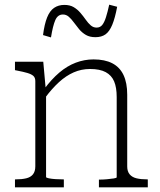

<svg xmlns="http://www.w3.org/2000/svg" viewBox="-20 -801 685 821"><path d="M44 0V-34H47Q73 -34 92 -38.5Q111 -43 121 -55.5Q131 -68 131 -90V-454Q131 -469 122.5 -476.5Q114 -484 97 -489Q80 -494 54 -499L44 -501V-537H165L176 -415L177 -411V-44Q177 -41 189 -38.5Q201 -36 218 -35Q235 -34 249 -34H253V0ZM612 0H403V-33H406Q420 -33 437 -34.5Q454 -36 466.5 -38Q479 -40 479 -43V-386Q479 -427 468 -453Q457 -479 432 -492.5Q407 -506 365 -506Q328 -506 295 -491.5Q262 -477 232 -449.5Q202 -422 173 -383L169 -420Q200 -462 233.5 -490.5Q267 -519 304 -533Q341 -547 380 -547Q428 -547 460 -530.5Q492 -514 508 -480.5Q524 -447 524 -396V-89Q524 -68 534.5 -55.5Q545 -43 564 -38.5Q583 -34 609 -34H612ZM388 -642Q364 -642 347.5 -651.5Q331 -661 318.5 -676Q306 -691 295.5 -705.5Q285 -720 274 -729.5Q263 -739 249 -739Q227 -739 216.5 -715Q206 -691 198 -641L164 -651Q170 -698 181.5 -726.5Q193 -755 211.5 -767.5Q230 -780 255 -780Q279 -780 295 -770.5Q311 -761 323.5 -746.5Q336 -732 346.5 -717Q357 -702 368 -692.5Q379 -683 393 -683Q408 -683 417 -694Q426 -705 433 -727Q440 -749 447 -781L481 -772Q472 -724 460 -695Q448 -666 431 -654Q414 -642 388 -642Z"/></svg>

Font: Roboto Serif Thin
Style: Regular
Weight: 250
Designer: Greg Gazdowicz
Foundry: Commercial Type
Version: Version 1.004